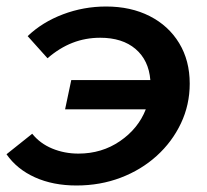

<svg xmlns="http://www.w3.org/2000/svg" viewBox="-32 -561 637 590"><path d="M168 -225 187 -315H430Q425 -376 384.5 -410.5Q344 -445 276 -445Q231 -445 191 -429.5Q151 -414 114 -382L53 -450Q98 -493 161.5 -517Q225 -541 294 -541Q370 -541 428 -511.5Q486 -482 518.5 -428.5Q551 -375 551 -304Q551 -239 524 -182Q497 -125 449.5 -82Q402 -39 339 -15Q276 9 203 9Q131 9 75.5 -16Q20 -41 -12 -87L67 -150Q91 -120 128.5 -104.5Q166 -89 209 -89Q281 -89 337 -127.5Q393 -166 416 -225Z"/></svg>

Font: Montserrat SemiBold
Style: Italic
Weight: 600
Italic angle: -11.3°
Designer: Julieta Ulanovsky
Foundry: Julieta Ulanovsky
Version: Version 9.000; ttfautohint (v1.8.4.7-5d5b)